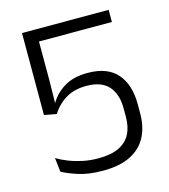

<svg xmlns="http://www.w3.org/2000/svg" viewBox="-100 -719 715 810"><g transform="rotate(-15 257.5 -314.0)"><path d="M251.5 10.5Q189 10.5 144.8 -3.8Q100.5 -18 75.5 -32.5L68.5 -93.5Q90 -80.5 117.2 -69.8Q144.5 -59 176.8 -52Q209 -45 247 -45Q300.5 -45 335 -61.2Q369.5 -77.5 386 -108.8Q402.5 -140 402.5 -184.5V-220.5Q402.5 -283 371.5 -318.2Q340.5 -353.5 274.5 -353.5Q223 -353.5 186 -332Q149 -310.5 124 -271L70.5 -281V-639H449V-586H130.5V-416.5L129 -316.5L129.5 -318Q151 -355.5 191.2 -380.2Q231.5 -405 294 -405Q380 -405 422.2 -356.8Q464.5 -308.5 464.5 -223V-183.5Q464.5 -124 441.8 -80.5Q419 -37 371.8 -13.2Q324.5 10.5 251.5 10.5Z"/></g></svg>

Font: Anek Bangla Light
Style: Regular
Weight: 300
Designer: Sulekha Rajkumar (Bangla), Yesha Goshar (Latin)
Foundry: Ek Type
Version: Version 1.003